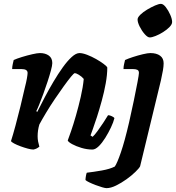

<svg xmlns="http://www.w3.org/2000/svg" viewBox="-20 -775 912 995"><path d="M153 0Q142 0 123.5 -5Q105 -10 86 -17Q67 -24 53 -31.5Q39 -39 37 -44Q47 -75 60 -123Q73 -171 86 -224Q99 -277 109 -322Q116 -349 119.5 -369Q123 -389 123 -397Q123 -417 92 -417H43Q43 -429 46 -442.5Q49 -456 51 -464Q66 -471 93.5 -479.5Q121 -488 147.5 -494Q174 -500 187 -500Q215 -500 233 -487Q251 -474 251 -448Q251 -436 244 -410Q237 -384 226.5 -352Q216 -320 204.5 -288.5Q193 -257 183 -232.5Q173 -208 168 -199L173 -195Q190 -229 211.5 -270Q233 -311 257 -351.5Q281 -392 305 -425.5Q329 -459 351.5 -479.5Q374 -500 392 -500Q408 -500 431.5 -491Q455 -482 478 -469Q501 -456 517.5 -443.5Q534 -431 536 -425Q536 -388 528 -343.5Q520 -299 507.5 -253.5Q495 -208 482.5 -169Q470 -130 460.5 -104.5Q451 -79 449 -73L460 -66Q471 -76 485.5 -96Q500 -116 515 -138.5Q530 -161 540 -178Q549 -178 560 -172.5Q571 -167 573 -163Q568 -142 555 -114.5Q542 -87 525.5 -60.5Q509 -34 491.5 -17Q474 0 459 0Q431 0 402.5 -8.5Q374 -17 354 -28Q334 -39 331 -47Q336 -60 348 -94.5Q360 -129 373.5 -176Q387 -223 398.5 -273Q410 -323 414 -366Q403 -379 388.5 -387.5Q374 -396 368 -396Q363 -396 347.5 -377Q332 -358 310 -327.5Q288 -297 264 -261.5Q240 -226 219 -191Q198 -156 184 -130Q175 -100 175 -69Q175 -55 177.5 -41.5Q180 -28 184 -15Q170 -3 153 0ZM532 200Q525 200 509.5 195.5Q494 191 475.5 184Q457 177 442.5 170Q428 163 423 158Q423 149 425.5 135.5Q428 122 430 120Q465 116 507.5 108.5Q550 101 575 88Q587 71 606.5 14.5Q626 -42 649 -141Q662 -198 673.5 -253.5Q685 -309 692.5 -349Q700 -389 700 -397Q700 -409 692 -413Q684 -417 670 -417H620Q620 -430 623 -442.5Q626 -455 628 -464Q643 -471 669 -479.5Q695 -488 720.5 -494Q746 -500 759 -500Q791 -500 809.5 -486.5Q828 -473 828 -447Q828 -432 824.5 -411Q821 -390 814 -359L706 87Q701 97 681.5 116Q662 135 635.5 154Q609 173 581.5 186.5Q554 200 532 200ZM756 -581Q745 -581 730 -598Q715 -615 704 -637Q693 -659 693 -674Q693 -685 707.5 -699Q722 -713 743 -725.5Q764 -738 783.5 -746.5Q803 -755 814 -755Q826 -755 839.5 -737.5Q853 -720 862.5 -698Q872 -676 872 -661Q872 -649 858.5 -635Q845 -621 825 -608.5Q805 -596 786 -588.5Q767 -581 756 -581Z"/></svg>

Font: Texturina ExtraBold
Style: Italic
Weight: 800
Italic angle: -11°
Designer: Guillermo Torres Carreño
Foundry: Omnibus-Type
Version: Version 1.002; ttfautohint (v1.8.3)